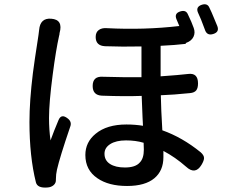

<svg xmlns="http://www.w3.org/2000/svg" viewBox="-20 -831 1047 893"><path d="M147 17Q117 -103 117 -264Q117 -361 133 -491Q141 -553 156 -648Q158 -662 159 -668Q161 -680 162 -692Q167 -748 218 -744Q275 -740 257 -677Q257 -675 256.5 -671Q256 -667 255 -665Q240 -598 225 -483Q208 -354 208 -282Q208 -228 215 -178Q230 -220 252 -272Q265 -304 295 -280Q316 -264 306 -240Q258 -99 245 -42Q240 -20 240 2Q240 3 240 4Q241 20 229.5 30Q218 40 201 41Q154 45 147 17ZM571 34Q485 34 433 -2Q377 -40 377 -110Q377 -170 425 -209Q477 -252 568 -252Q608 -252 645 -246Q644 -259 643 -285Q640 -353 639 -385Q563 -382 454 -386Q411 -388 411 -431Q411 -477 458 -474Q560 -471 638 -472V-543V-615Q549 -613 469 -616Q425 -618 425 -659Q425 -681 439.5 -691.5Q454 -702 477 -700Q650 -691 814 -710Q807 -728 801 -741Q789 -769 819 -778Q845 -786 854 -764Q872 -727 881 -701Q889 -679 880 -660Q871 -641 847 -632L844 -631V-627Q793 -621 727 -618V-476Q813 -482 855 -487Q901 -493 901 -443Q901 -421 892.5 -410.5Q884 -400 864 -398Q786 -390 728 -388Q729 -325 735 -225Q828 -192 913 -123Q929 -109 929 -96Q929 -84 917 -64Q888 -16 845 -56Q795 -100 740 -129Q740 -115 740 -100Q740 -37 698 -2Q655 34 571 34ZM561 -52Q610 -52 630 -75Q649 -94 649 -135Q649 -155 648 -167Q611 -178 566 -178Q520 -178 493 -161Q466 -144 466 -116Q466 -85 491.5 -68.5Q517 -52 561 -52ZM934 -690Q934 -691 933 -693Q913 -748 901 -772Q889 -799 919 -809Q945 -817 954 -795Q964 -775 974 -750Q986 -722 991 -709Q1001 -682 972 -673Q944 -664 934 -690Z"/></svg>

Font: GenSenRounded JP M
Style: Regular
Weight: 500
Version: Version 1.501;PS 1;hotconv 16.6.51;makeotf.lib2.5.65220